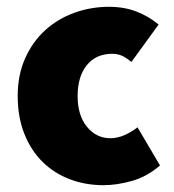

<svg xmlns="http://www.w3.org/2000/svg" viewBox="-20 -532 512 564"><path d="M284 12Q231 12 185 -5.5Q139 -23 105 -56.5Q71 -90 51.5 -139Q32 -188 32 -250Q32 -312 54 -361Q76 -410 113 -443.5Q150 -477 198.5 -494.5Q247 -512 300 -512Q345 -512 381 -498Q417 -484 446 -460L366 -350Q349 -364 336.5 -369Q324 -374 310 -374Q262 -374 235 -340.5Q208 -307 208 -250Q208 -193 235.5 -159.5Q263 -126 304 -126Q325 -126 345.5 -135Q366 -144 384 -158L450 -46Q412 -13 367.5 -0.5Q323 12 284 12Z"/></svg>

Font: TypoPRO Source Sans Pro
Style: Regular
Weight: 900
Designer: Paul D. Hunt
Foundry: Adobe Systems Incorporated
Version: Version 2.020;PS 2.000;hotconv 1.0.86;makeotf.lib2.5.63406